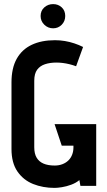

<svg xmlns="http://www.w3.org/2000/svg" viewBox="-20 -906 522 936"><path d="M239 -886Q214 -886 196 -870Q178 -854 178 -828Q178 -803 196 -785.5Q214 -768 239 -768Q264 -768 281 -785.5Q298 -803 298 -828Q298 -854 281 -870Q264 -886 239 -886ZM351 -583 385 -677Q365 -687 342.5 -694.5Q320 -702 296.5 -706Q273 -710 248 -710Q182 -710 134.5 -687.5Q87 -665 61.5 -619.5Q36 -574 36 -504V-180Q36 -112 65 -70Q94 -28 141.5 -9Q189 10 246 10Q260 10 282 6.5Q304 3 327 -5.5Q350 -14 367 -28L372 0H449V-301H246L281 -196H338V-187Q338 -168 331.5 -151.5Q325 -135 313 -123.5Q301 -112 284 -105.5Q267 -99 247 -99Q214 -99 192 -108.5Q170 -118 158.5 -137.5Q147 -157 147 -188V-512Q147 -547 161 -566Q175 -585 199.5 -593Q224 -601 255 -601Q270 -601 286 -599Q302 -597 318.5 -593Q335 -589 351 -583Z"/></svg>

Font: Advent Pro
Style: Regular
Weight: 400
Designer: VivaRado, Andreas Kalpakidis
Foundry: VivaRado, Andreas Kalpakidis
Version: Version 3.000